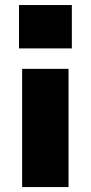

<svg xmlns="http://www.w3.org/2000/svg" viewBox="-20 -572 364 770"><path d="M268.1 -551.8V-377.9H56.2V-551.8ZM254.9 -295.9V178.2H68.8V-295.9Z"/></svg>

Font: Sora ExtraBold
Style: Regular
Weight: 800
Designer: Jonathan Barnbrook, Julián Moncada
Foundry: Barnbrook Fonts
Version: Version 2.000